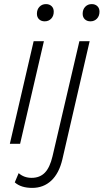

<svg xmlns="http://www.w3.org/2000/svg" viewBox="-20 -701 505 936"><path d="M198 -597Q181 -597 170.5 -607Q160 -617 160 -634Q160 -655 172.5 -668Q185 -681 204 -681Q221 -681 231.5 -671Q242 -661 242 -644Q242 -623 229.5 -610Q217 -597 198 -597ZM421 -597Q404 -597 393.5 -607Q383 -617 383 -634Q383 -655 395.5 -668Q408 -681 427 -681Q444 -681 454.5 -671Q465 -661 465 -644Q465 -623 452.5 -610Q440 -597 421 -597ZM194 -500 78 0H28L144 -500ZM52 188 71 143Q97 166 134 166Q174 166 198.5 141Q223 116 236 61L367 -500H417L284 76Q268 144 230 179.5Q192 215 137 215Q82 215 52 188Z"/></svg>

Font: Elaine Sans Light
Style: Italic
Weight: 300
Italic angle: -13°
Designer: Wei Huang
Foundry: Wei Huang
Version: Version 2.001;December 24, 2019;FontCreator 12.0.0.2547 64-b